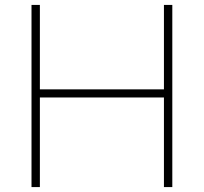

<svg xmlns="http://www.w3.org/2000/svg" viewBox="-20 -760 828 780"><path d="M108 0V-740H142V-397H646V-740H680V0H646V-364H142V0Z"/></svg>

Font: Encode Sans Expanded Expanded Thin
Style: Regular
Weight: 100
Width: 7
Designer: Multiple Designers
Foundry: Impallari Type
Version: Version 3.000; ttfautohint (v1.8.3) -l 8 -r 50 -G 200 -x 14 